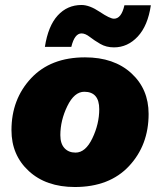

<svg xmlns="http://www.w3.org/2000/svg" viewBox="-20 -740 642 770"><path d="M585 -719Q573 -637 532.5 -593.5Q492 -550 437 -550Q406 -550 382 -564Q358 -578 340 -592Q322 -606 307 -606Q279 -606 266 -552H160Q173 -636 211.5 -678Q250 -720 307 -720Q339 -720 380 -692.5Q421 -665 437 -665Q467 -665 479 -719ZM280 10Q165 10 95.5 -54Q26 -118 26 -218Q26 -342 104.5 -426Q183 -510 321 -510Q437 -510 506.5 -446.5Q576 -383 576 -283Q576 -158 497.5 -74Q419 10 280 10ZM283 -128Q323 -128 350.5 -185.5Q378 -243 378 -302Q378 -372 318 -372Q278 -372 250 -314.5Q222 -257 222 -198Q222 -164 238.5 -146Q255 -128 283 -128Z"/></svg>

Font: Elaine Sans ExtraBold
Style: Italic
Weight: 800
Italic angle: -13°
Designer: Wei Huang
Foundry: Wei Huang
Version: Version 2.001;December 24, 2019;FontCreator 12.0.0.2547 64-b